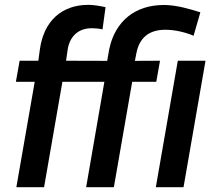

<svg xmlns="http://www.w3.org/2000/svg" viewBox="-20 -782 910 802"><path d="M164.1 0 240.7 -440.4H416L339.8 0H455.6L532.2 -440.4H632.8L648.4 -528.3L543.5 -527.8L549.8 -560.1C562.5 -625 603 -657.7 670.4 -657.7C670.9 -657.7 671.9 -657.7 672.4 -657.7C710 -657.2 749 -648.9 788.6 -632.8L816.9 -730.5C768.6 -745.6 720.2 -759.8 669.4 -761.2C668.5 -761.2 667 -761.2 666 -761.2C605 -761.2 554.7 -745.1 514.6 -712.9C474.6 -680.2 448.2 -634.3 436 -575.2L427.7 -527.8L255.9 -528.3L263.2 -578.1C272.9 -632.3 309.1 -664.1 362.8 -664.1C363.8 -664.1 364.3 -664.1 364.7 -664.1C379.4 -664.1 394 -662.6 408.2 -659.2L420.9 -752C395 -757.8 372.1 -761.2 352.5 -761.7C351.6 -761.7 350.1 -761.7 349.1 -761.7C293.9 -761.7 248.5 -745.6 212.4 -713.4C176.8 -680.7 154.8 -634.8 146.5 -575.2L140.1 -528.3H62L46.4 -440.4H125L48.3 0ZM838.4 -528.3H722.7L630.9 0H746.6Z"/></svg>

Font: Roboto Medium
Style: Italic
Weight: 500
Italic angle: -12°
Designer: Google
Version: Version 2.137; 2017